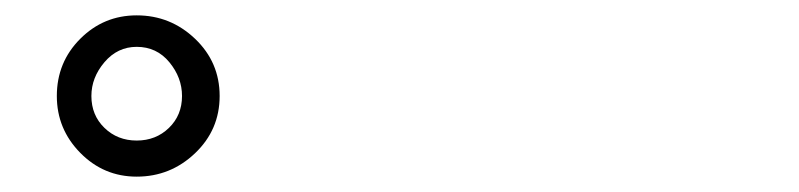

<svg xmlns="http://www.w3.org/2000/svg" viewBox="-20 -855 1040 250"><path d="M217 -730Q217 -754 200.5 -774Q184 -794 158 -794Q133 -794 116 -774Q99 -754 99 -730Q99 -705 116 -688.5Q133 -672 158 -672Q183 -672 200 -688.5Q217 -705 217 -730ZM266 -730Q266 -686 234 -655.5Q202 -625 158 -625Q115 -625 84.5 -656Q54 -687 54 -730Q54 -774 84.5 -804.5Q115 -835 158 -835Q202 -835 234 -804.5Q266 -774 266 -730Z"/></svg>

Font: Kaisei Tokumin ExtraBold
Style: Regular
Weight: 800
Designer: Font-Kai, 金井和夫
Foundry: KAZUO KANAI
Version: Version 5.003